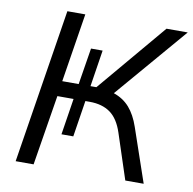

<svg xmlns="http://www.w3.org/2000/svg" viewBox="-79 -784 868 864"><g transform="rotate(10 355.0 -352.5)"><path d="M48 0 160 -705H242L192 -391H267L294 -558H347L321 -391H348L613 -705H710L430 -378Q474 -363 502.5 -330.5Q531 -298 549 -245L633 0H549L481 -207Q461 -268 424 -294.5Q387 -321 330 -321H310L284 -155H230L256 -321H182L130 0Z"/></g></svg>

Font: Mulish
Style: Italic
Weight: 400
Italic angle: -9°
Designer: Vernon Adams
Foundry: Vernon Adams
Version: Version 3.603; ttfautohint (v1.8.3)